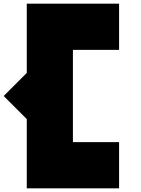

<svg xmlns="http://www.w3.org/2000/svg" viewBox="-20 -820 766 1040"><path d="M625 -550V-800H125V-425L0 -300L125 -175V200H625V-50H375V-550Z"/></svg>

Font: Kubos
Style: Regular
Weight: 400
Version: Version 001.000